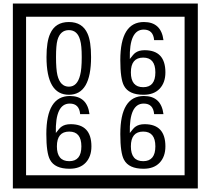

<svg xmlns="http://www.w3.org/2000/svg" viewBox="-20 -980 1195 1090"><path d="M1103 90H53V-960H1103ZM1028 15V-885H128V15ZM497 -656Q497 -442 371 -442Q244 -442 244 -656Q244 -744 265 -789Q294 -855 371 -855Q448 -855 477 -789Q497 -745 497 -656ZM444 -656Q444 -723 435 -752Q420 -809 371 -809Q322 -809 306 -752Q298 -723 298 -656Q298 -587 306 -553Q322 -488 371 -488Q419 -488 435 -554Q444 -587 444 -656ZM919 -569Q919 -511 886.5 -476.5Q854 -442 795 -442Q711 -442 684 -493Q663 -531 663 -639Q663 -855 797 -855Q895 -855 908 -752H855Q850 -812 796 -812Q713 -812 717 -645Q738 -673 748 -680Q768 -695 801 -695Q919 -695 919 -569ZM862 -569Q862 -653 793 -653Q723 -653 723 -569Q723 -485 793 -485Q862 -485 862 -569ZM499 -149Q499 -91 466.5 -56.5Q434 -22 375 -22Q291 -22 264 -73Q243 -111 243 -219Q243 -435 377 -435Q475 -435 488 -332H435Q430 -392 376 -392Q293 -392 297 -225Q318 -253 328 -260Q348 -275 381 -275Q499 -275 499 -149ZM442 -149Q442 -233 373 -233Q303 -233 303 -149Q303 -65 373 -65Q442 -65 442 -149ZM919 -149Q919 -91 886.5 -56.5Q854 -22 795 -22Q711 -22 684 -73Q663 -111 663 -219Q663 -435 797 -435Q895 -435 908 -332H855Q850 -392 796 -392Q713 -392 717 -225Q738 -253 748 -260Q768 -275 801 -275Q919 -275 919 -149ZM862 -149Q862 -233 793 -233Q723 -233 723 -149Q723 -65 793 -65Q862 -65 862 -149Z"/></svg>

Font: Unicode BMP Fallback SIL
Style: Regular
Weight: 400
Foundry: NRSI, SIL International
Version: Version 5.1 Based on Unicode 5.1